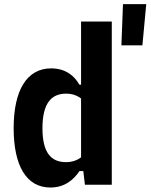

<svg xmlns="http://www.w3.org/2000/svg" viewBox="-20 -866 706 900"><path d="M44 -265C44 -88 104.5 13 216 13C283 13 325 -23 352.5 -64H370.5L378 0H504V-765H360V-469H352C329.5 -510 287.5 -545.5 220 -545.5C105.5 -545.5 44 -442.5 44 -265ZM549 -653.5H647.5L665.5 -846.5H556.5ZM179 -265C179 -381.5 220.5 -427 289.5 -427C316 -427 339 -420 360 -404.5V-128.5C340 -113.5 317 -106 289 -106C220 -106 179 -149.5 179 -265Z"/></svg>

Font: Monaspace Neon
Style: Bold
Weight: 700
Designer: Riley Cran & the Lettermatic Team
Foundry: Lettermatic
Version: Version 1.200 (Monaspace Neon)